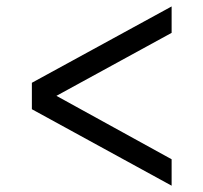

<svg xmlns="http://www.w3.org/2000/svg" viewBox="-20 -592 639 603"><path d="M519 -8.8 80.1 -249V-332L519 -571.8V-488.8L157.2 -291L519 -91.8Z"/></svg>

Font: Uncut Sans
Style: Regular
Weight: 400
Designer: Kasper Nordkvist
Foundry: UNCUT.wtf
Version: Version 1.304;Glyphs 3.2 (3246)